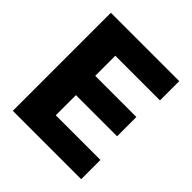

<svg xmlns="http://www.w3.org/2000/svg" viewBox="-195 -867 1007 1007"><g transform="rotate(45 308.5 -363.5)"><path d="M562.1 -727.3V-584.5H230.8V-435.4H536.2V-292.3H230.8V-142.8H562.1V0H55V-727.3Z"/></g></svg>

Font: Inter P Extra Bold
Style: Regular
Weight: 800
Designer: Rasmus Andersson
Foundry: rsms
Version: Version 3.018;git-588b23468